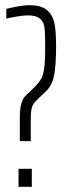

<svg xmlns="http://www.w3.org/2000/svg" viewBox="-20 -716 269 736"><path d="M98 -368 107 -377Q127 -396 136 -411Q145 -426 149 -451Q153 -476 153 -525V-566Q153 -599 149 -617.5Q145 -636 130.5 -646.5Q116 -657 87 -657Q61 -657 4 -645V-682Q62 -696 93 -696Q139 -696 161 -676.5Q183 -657 189 -625Q195 -593 195 -539Q195 -468 187.5 -427.5Q180 -387 152 -362L128 -339Q108 -321 103 -306.5Q98 -292 98 -260V-175H56V-265Q56 -299 61.5 -317.5Q67 -336 73.5 -344Q80 -352 98 -368ZM51 0V-69H102V0Z"/></svg>

Font: Saira Ultra Condensed ExLight
Style: Regular
Weight: 200
Width: 1
Designer: Hector Gatti with collaboration of the Omnibus-Type team
Foundry: Omnibus-Type
Version: Version 1.001; ttfautohint (v1.8)